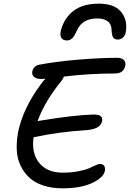

<svg xmlns="http://www.w3.org/2000/svg" viewBox="-20 -1026 712 1053"><path d="M522 -1005.9Q603 -1005.9 639.9 -965.6Q676.8 -925.3 671.9 -865.2Q669.9 -836.4 657.2 -822.8Q644.5 -809.1 626 -809.1Q608.4 -809.1 600.8 -820.1Q593.3 -831.1 591.8 -861.8Q591.3 -893.6 570.6 -909.2Q549.8 -924.8 513.2 -924.8Q432.1 -924.8 402.8 -860.8Q388.2 -828.1 376 -816.2Q363.8 -804.2 347.2 -804.2Q323.7 -804.2 315.4 -820.6Q307.1 -836.9 314.9 -862.8Q334 -929.7 384.8 -967.8Q435.5 -1005.9 522 -1005.9ZM168.9 -273.9Q167 -272.9 164.1 -272.9Q151.9 -185.5 195.3 -132.3Q238.8 -79.1 323.2 -79.1Q370.6 -79.1 409.4 -86.7Q448.2 -94.2 467.8 -103Q487.3 -111.8 503.7 -119.4Q520 -127 527.8 -127Q544.4 -127 551.3 -116.5Q558.1 -106 555.2 -88.9Q547.9 -51.8 485.4 -22.5Q422.9 6.8 323.2 6.8Q264.6 6.8 217.8 -8.5Q170.9 -23.9 140.9 -51.8Q110.8 -79.6 92.5 -118.2Q74.2 -156.7 72 -202.9Q69.8 -249 79.1 -300.8Q106.4 -431.6 201.2 -560.1Q217.3 -582.5 229 -594.2Q217.3 -592.8 208 -592.8Q179.7 -592.8 166.5 -604.5Q153.3 -616.2 157.2 -634.8Q159.7 -647 168.9 -657.2Q178.2 -667.5 193.8 -670.9Q290.5 -689 411.1 -699Q531.7 -709 623 -709Q647.5 -709 659.2 -696.8Q670.9 -684.6 667 -666Q658.2 -623 610.8 -623Q470.2 -623 330.1 -606Q327.1 -594.7 316.9 -582Q226.6 -472.2 186 -361.8Q189 -361.8 196.8 -363.8Q389.6 -395.5 493.2 -397.9Q522.5 -397.9 532.7 -388.7Q543 -379.4 540 -361.8Q531.2 -317.4 451.2 -312Q300.3 -302.7 168.9 -273.9Z"/></svg>

Font: Shantell Sans Normal
Style: Italic
Weight: 400
Italic angle: -11.31°
Designer: Stephen Nixon, Anya Danilova, Shantell Martin
Foundry: Arrow Type
Version: Version 1.006;[559af2be0]